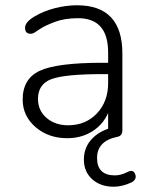

<svg xmlns="http://www.w3.org/2000/svg" viewBox="-20 -517 564 728"><path d="M411 191Q361 191 329.5 162.5Q298 134 298 88Q298 39 332.5 5.5Q367 -28 427 -38L400 -2Q390 -9 390 -24V-129L402 -123Q386 -60 341 -26.5Q296 7 235 7Q164 7 115.5 -34.5Q67 -76 66 -137Q65 -218 130.5 -248.5Q196 -279 369 -279H401V-236H371Q226 -236 175 -217Q124 -198 124 -142Q124 -98 156.5 -70Q189 -42 238 -42Q305 -42 347.5 -87Q390 -132 390 -202V-318Q390 -448 276 -448Q226 -448 189.5 -434.5Q153 -421 133 -408Q121 -400 112.5 -394.5Q104 -389 96 -389Q75 -389 75 -412Q75 -433 110 -454Q145 -475 188 -486Q231 -497 272 -497Q444 -497 444 -314V-24Q444 -1 424 2Q348 18 348 82Q348 148 416 148Q438 148 464 135Q485 124 492.5 143Q500 162 480 174Q444 191 411 191Z"/></svg>

Font: Nunito VF Beta Light
Style: Regular
Weight: 300
Designer: Vernon Adams
Foundry: newtypography
Version: Version 3.001